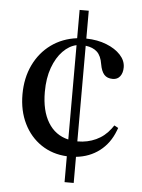

<svg xmlns="http://www.w3.org/2000/svg" viewBox="-55 -706 651 879"><g transform="rotate(5 270.5 -266.0)"><path d="M275 129V10Q208 6.5 156.8 -28Q105.5 -62.5 76.8 -121Q48 -179.5 48 -255Q48 -330 76.5 -389.8Q105 -449.5 156.2 -486.8Q207.5 -524 275 -532.5V-662.5H317V-534.5Q369 -533.5 410 -517.2Q451 -501 475 -475Q499 -449 499 -418Q499 -392.5 487 -376.8Q475 -361 453.5 -361Q427.5 -361 414 -376.2Q400.5 -391.5 395 -423Q389 -461.5 369.8 -479.5Q350.5 -497.5 317 -501.5V-62H319Q363.5 -62 402.5 -80Q441.5 -98 468.5 -134L479.5 -149.5L498 -139.5L493 -126.5Q470.5 -67.5 424.8 -32.5Q379 2.5 317 9V129ZM149 -275Q149 -188.5 181.8 -134.8Q214.5 -81 275 -67V-500.5Q241.5 -493.5 212.8 -464Q184 -434.5 166.5 -386.5Q149 -338.5 149 -275Z"/></g></svg>

Font: Libre Caslon Text Medium
Style: Regular
Weight: 500
Designer: Pablo Impallari, Rodrigo Fuenzalida, Katja Schimmel
Foundry: Pablo Impallari, Rodrigo Fuenzalida
Version: Version 2.000